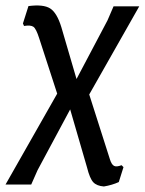

<svg xmlns="http://www.w3.org/2000/svg" viewBox="-56 -483 524 695"><path d="M-36 185 151 -144 86 -344Q75 -379 65 -386Q55 -393 31 -389L27 -398L47 -461Q101 -468 125.5 -452.5Q150 -437 166 -385L221 -197L333 -409L355 -460H448L267 -141L342 94Q348 113 357 117.5Q366 122 384 115L391 122L374 176Q350 187 320 192Q294 190 281.5 176.5Q269 163 259 123L198 -87L80 133L57 185Z"/></svg>

Font: Alegreya Sans Medium
Style: Italic
Weight: 500
Italic angle: -7°
Designer: Juan Pablo del Peral
Foundry: Huerta Tipografica
Version: Version 2.007